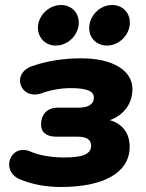

<svg xmlns="http://www.w3.org/2000/svg" viewBox="-20 -736 584 767"><path d="M223 11C391 11 498 -44 498 -150C498 -202 471 -241 419 -256C474 -276 509 -321 509 -380C509 -454 432 -503 304 -503C233 -503 165 -492 109 -472C22 -443 61 -335 145 -363C183 -377 225 -384 262 -384C332 -384 355 -370 355 -346C355 -321 335 -306 295 -306H212C169 -306 144 -280 144 -238C144 -207 166 -190 205 -190H289C328 -190 344 -177 344 -154C344 -118 305 -107 237 -107C194 -107 140 -113 101 -131C21 -164 -20 -53 59 -20C106 0 162 11 223 11ZM203 -554C248 -554 288 -590 294 -635C300 -680 269 -716 224 -716C179 -716 138 -680 132 -635C127 -590 158 -554 203 -554ZM407 -554C452 -554 492 -590 498 -635C504 -680 473 -716 428 -716C383 -716 343 -680 337 -635C331 -590 362 -554 407 -554Z"/></svg>

Font: SN Pro Heavy
Style: Italic
Weight: 800
Italic angle: -9°
Designer: Tobias Whetton
Foundry: Supernotes
Version: Version 1.001;Glyphs 3.2 (3249)